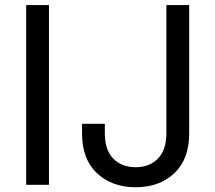

<svg xmlns="http://www.w3.org/2000/svg" viewBox="-20 -748 872 777"><path d="M178.2 -727.5V0H85.9V-727.5ZM529.3 9.8Q433.1 9.8 372.6 -46.9Q312 -103.5 312 -208V-247.1H404.3V-208Q404.3 -141.1 438.5 -106.2Q472.7 -71.3 529.3 -71.3Q585 -71.3 619.1 -106.2Q653.3 -141.1 653.3 -208V-727.5H745.6V-208Q745.6 -103.5 685.3 -46.9Q625 9.8 529.3 9.8Z"/></svg>

Font: Inter 16pt
Style: Regular
Weight: 400
Version: Version 4.001;git-66647c0bb